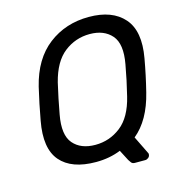

<svg xmlns="http://www.w3.org/2000/svg" viewBox="-113 -809 904 973"><g transform="rotate(-15 338.5 -322.5)"><path d="M475 65Q462 65 456 56.5Q450 48 446 42L417 -14Q358 10 287 10Q159 10 101 -57.5Q43 -125 69 -265Q84 -349 104 -434Q138 -572 228 -641Q318 -710 440 -710Q563 -710 623.5 -641Q684 -572 659 -434Q644 -349 623 -265Q589 -127 507 -60L553 34Q556 38 554 45Q553 53 545.5 59Q538 65 529 65ZM306 -75Q381 -75 440 -121Q499 -167 524 -270Q535 -315 542.5 -350.5Q550 -386 558 -430Q577 -533 537 -579Q497 -625 422 -625Q347 -625 288 -579Q229 -533 203 -430Q193 -386 185.5 -350.5Q178 -315 170 -270Q151 -167 190.5 -121Q230 -75 306 -75Z"/></g></svg>

Font: Lubike
Style: Italic
Weight: 400
Italic angle: -12°
Foundry: Honoka55
Version: Version 1.000;July 22, 2022;FontCreator 14.0.0.2862 64-bit